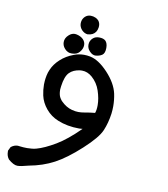

<svg xmlns="http://www.w3.org/2000/svg" viewBox="-111 -398 687 785"><g transform="rotate(10 232.5 -5.0)"><path d="M250 127.9Q241.2 128.9 235.8 128.9Q186 128.9 146 112.3Q115.7 100.1 95 75.2Q74.2 50.3 67.9 21.5Q63 -1 63 -23.4Q63 -28.8 63.7 -38.6Q64.5 -48.3 67.1 -61.5Q69.8 -74.7 75.2 -86.4Q85.4 -110.8 108.2 -131.6Q130.9 -152.3 161.6 -163.6Q181.6 -171.4 203.6 -171.4Q215.8 -171.4 228.5 -168.9Q264.6 -162.1 303.7 -120.4Q342.8 -78.6 352.1 -36.1Q357.4 -10.3 357.4 15.1Q357.4 30.3 355.5 45.9Q350.1 85.4 336.4 117.7Q322.8 150.4 265.9 202.4Q209 254.4 162.6 279.1Q116.2 303.7 59.6 314Q27.8 322.8 13.7 322.8Q-2.4 322.8 -24.4 303.7Q-34.7 291 -34.7 272.9Q-34.7 271 -34.7 268.1L-26.9 252.4Q-13.7 241.7 1.5 241.7Q3.4 241.7 9.8 242.7Q24.4 244.6 40.5 244.6Q62 244.6 78.1 240.2Q110.4 231.4 155.8 204.6Q197.8 179.7 250 127.9ZM293.9 22Q293.9 -5.4 283.2 -37.6Q272.9 -68.4 249 -89.4Q229.5 -106.4 206.5 -106.4Q202.6 -106.4 198.2 -106Q170.4 -102.5 154.5 -86.2Q138.7 -69.8 133.3 -28.8Q131.8 -20.5 131.8 -14.9Q131.8 -9.3 132.1 -6.1Q132.3 -2.9 132.8 0.2Q133.3 3.4 134 6.3Q134.8 9.3 135.7 12.2Q136.7 15.1 138.2 17.6Q139.6 20 141.1 22.5Q144 27.3 146.2 29.5Q148.4 31.7 148.9 32.2Q169.4 52.7 193.8 59.1Q208.5 63 220.9 63Q233.4 63 243.7 61Q268.1 56.6 289.1 54.7Q293.9 42 293.9 22ZM112.3 -208.5Q112.3 -225.6 127.4 -238.8Q138.7 -249 151.9 -249Q155.8 -249 159.7 -248Q176.8 -244.1 187 -233.9Q196.8 -223.6 196.8 -210.4Q196.8 -194.3 184.1 -180.2Q173.8 -168 152.8 -168Q148.4 -168 144 -168.7Q139.6 -169.4 134.3 -172.4Q127.4 -175.8 122.1 -182.6Q112.3 -193.8 112.3 -208.5ZM213.9 -215.3Q213.9 -232.4 227.1 -243.7Q236.8 -252 252 -252Q270 -252 278.8 -243.7Q288.1 -234.4 288.1 -214.8Q288.1 -192.4 276.9 -184.8Q265.6 -177.2 248 -176.3Q235.8 -177.2 226.1 -187.5L224.1 -189.5Q213.9 -200.7 213.9 -215.3ZM168.9 -306.6Q171.4 -316.4 179.2 -324.2Q189 -333.5 202.6 -333.5Q213.4 -333.5 223.1 -329.1Q229.5 -326.2 233.9 -321.8L236.3 -319.3Q243.2 -310.5 243.2 -298.3Q243.2 -294.9 242.7 -291.5Q239.7 -270 222.7 -261.2Q214.4 -257.3 203.1 -256.3Q189.9 -257.3 178.7 -268.6Q173.3 -274.4 170.4 -281.2Q167.5 -288.1 167.5 -294.9Q167.5 -301.8 168.9 -306.6Z"/></g></svg>

Font: Bakudai
Style: Medium
Weight: 500
Version: Version 1.48